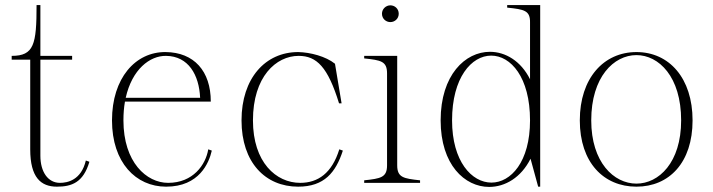

<svg xmlns="http://www.w3.org/2000/svg" viewBox="-20 -720 2808 756"><path d="M26 -485H99V-132C99 -21 141 15 204 15C262 15 308 -1 332 -83L318 -88C300 -11 246 0 216 0C169 0 139 -43 139 -107V-485H264V-500H139V-700H124C124 -545 114 -500 26 -500Z M634 15C765 15 803 -79 814 -127L800 -132C790 -71 740 0 642 0C557 0 466 -81 466 -246C466 -273 468 -297 472 -320H810C810 -440 744 -514 632 -515C513 -516 421 -412 421 -246C421 -80 515 15 634 15ZM475 -335C500 -447 570 -501 634 -500C722 -499 764 -425 768 -335Z M1154 15C1257 15 1302 -41 1330 -127L1316 -132C1287 -38 1232 0 1162 0C1067 0 976 -81 976 -246C976 -418 1067 -500 1156 -500C1227 -500 1271 -456 1315 -313H1325L1299 -469C1263 -498 1202 -514 1154 -515C1025 -515 931 -412 931 -246C931 -80 1025 15 1154 15Z M1414 -10V0H1634V-10C1569 -17 1544 -21 1544 -69V-500H1414V-490C1480 -483 1504 -479 1504 -431V-69C1504 -21 1479 -17 1414 -10ZM1550 -666C1550 -686 1534 -699 1517 -699C1500 -699 1484 -685 1484 -666C1484 -646 1500 -633 1517 -633C1534 -633 1550 -646 1550 -666Z M1906 16C1969 16 2032 -21 2069 -95L2099 15H2107V-700H1977V-690C2044 -683 2068 -679 2067 -631V-408C2031 -480 1970 -516 1909 -516C1812 -516 1715 -425 1715 -246C1715 -71 1810 16 1906 16ZM1915 -1C1838 -1 1760 -84 1760 -246C1760 -415 1837 -501 1914 -501C1991 -501 2067 -416 2067 -246C2067 -82 1991 -1 1915 -1Z M2486 15C2615 15 2707 -80 2707 -246C2707 -412 2615 -515 2486 -515C2357 -515 2263 -412 2263 -246C2263 -80 2357 15 2486 15ZM2486 3C2397 3 2308 -81 2308 -246C2308 -417 2397 -503 2486 -503C2574 -503 2662 -418 2662 -246C2662 -80 2574 3 2486 3Z"/></svg>

Font: Sprat Condensed Thin
Style: Regular
Weight: 100
Width: 3
Designer: Ethan Nakache
Foundry: Collletttivo
Version: Version 2.000;Glyphs 3.2 (3217)